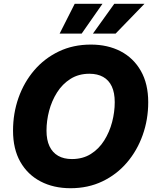

<svg xmlns="http://www.w3.org/2000/svg" viewBox="-20 -970 809 1000"><path d="M347.2 10.3Q259.3 10.3 191.7 -24.9Q124 -60.1 85.9 -127Q47.9 -193.8 47.9 -289.6Q47.9 -379.9 76.4 -460.7Q105 -541.5 158.2 -603.8Q211.4 -666 286.1 -701.9Q360.8 -737.8 453.1 -737.8Q541 -737.8 608.2 -702.9Q675.3 -668 713.6 -600.8Q752 -533.7 752 -437.5Q752 -347.2 723.1 -266.4Q694.3 -185.5 641.1 -123.3Q587.9 -61 513.4 -25.4Q439 10.3 347.2 10.3ZM354.5 -141.6Q411.1 -141.6 453.1 -168Q495.1 -194.3 522.7 -238.3Q550.3 -282.2 564 -334.5Q577.6 -386.7 577.6 -438Q577.6 -486.8 562.3 -519.8Q546.9 -552.7 517.3 -569.3Q487.8 -585.9 445.8 -585.9Q389.6 -585.9 347.4 -559.3Q305.2 -532.7 277.3 -488.8Q249.5 -444.8 235.8 -392.8Q222.2 -340.8 222.2 -289.6Q222.2 -241.2 237.8 -208.3Q253.4 -175.3 283 -158.4Q312.5 -141.6 354.5 -141.6ZM405.3 -794.9H290.5L369.1 -950.2H513.7ZM582 -794.9H463.9L575.2 -950.2H732.4Z"/></svg>

Font: Inter 17pt ExtraBold
Style: Italic
Weight: 800
Italic angle: -9.3988°
Version: Version 4.001;git-66647c0bb